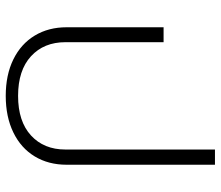

<svg xmlns="http://www.w3.org/2000/svg" viewBox="-70 -684 769 669"><g transform="rotate(90 314.5 -349.5)"><path d="M75 -197V-535H127V-193Q127 -118 176 -73Q225 -28 314 -28Q403 -28 452 -73Q501 -118 501 -193V-714H554V-197Q554 -134 525 -86Q496 -38 441.5 -11.5Q387 15 314 15Q241 15 187 -11.5Q133 -38 104 -86Q75 -134 75 -197Z"/></g></svg>

Font: Prompt ExtraLight
Style: Regular
Weight: 275
Designer: Katatrad Team
Foundry: CadsonDemak
Version: Version 1.000